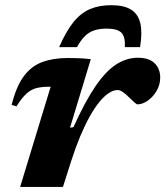

<svg xmlns="http://www.w3.org/2000/svg" viewBox="-20 -738 652 758"><path d="M180 -395.5Q178.5 -395.5 176.8 -395.5Q175 -395.5 173 -395.5Q144 -395.5 123 -390Q102 -384.5 83.8 -367.8Q65.5 -351 45 -318L26 -324Q44 -396.5 73.8 -436.8Q103.5 -477 146.8 -493Q190 -509 247.5 -509Q267.5 -509 281.8 -508.5Q296 -508 309.2 -507.2Q322.5 -506.5 338.5 -504.5L256.5 -234L270 -236Q316 -338 357.2 -398Q398.5 -458 439.2 -484Q480 -510 524 -510Q569 -510 590.8 -488Q612.5 -466 612.5 -432Q612.5 -403 598 -378.8Q583.5 -354.5 562.8 -340.2Q542 -326 522.5 -326Q519 -326 509 -335.2Q499 -344.5 487.5 -355.5Q476 -367 464.8 -374.8Q453.5 -382.5 444.5 -382.5Q427.5 -382.5 409 -370.2Q390.5 -358 371.5 -334.5Q352.5 -311 333.5 -276.8Q314.5 -242.5 296.2 -198.8Q278 -155 261 -102L228.5 0H59.5ZM401 -625Q372.5 -625 351.8 -618Q331 -611 315 -595.2Q299 -579.5 284 -552H213.5Q241 -615 270.2 -651Q299.5 -687 335.5 -702.2Q371.5 -717.5 419 -717.5Q469.5 -717.5 497.5 -700Q525.5 -682.5 534 -646Q542.5 -609.5 533 -552H473Q475 -593 459.2 -609Q443.5 -625 401 -625Z"/></svg>

Font: Newsreader 9pt
Style: Bold Italic
Weight: 700
Italic angle: -17°
Designer: Hugues Gentile
Foundry: Production Type
Version: Version 1.003